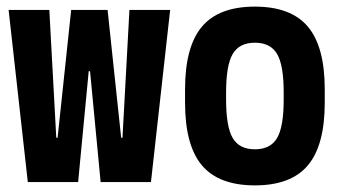

<svg xmlns="http://www.w3.org/2000/svg" viewBox="-20 -550 1040 580"><path d="M64 0 6 -520H129L150 -134H154L195 -520H305L346 -134H350L371 -520H494L436 0H284L252 -335H248L216 0Z M750 10Q641 10 590 -50.5Q539 -111 539 -240V-280Q539 -409 590 -469.5Q641 -530 750 -530Q859 -530 910 -469.5Q961 -409 961 -280V-240Q961 -111 910 -50.5Q859 10 750 10ZM750 -99Q797 -99 817 -133Q837 -167 837 -249V-271Q837 -353 817 -387Q797 -421 750 -421Q703 -421 683 -387Q663 -353 663 -271V-249Q663 -167 683 -133Q703 -99 750 -99Z"/></svg>

Font: M PLUS Code Latin SemiBold
Style: Regular
Weight: 600
Designer: Coji Morishita
Foundry: UNDERFOREST DESIGN
Version: Version 1.002; ttfautohint (v1.8.3)